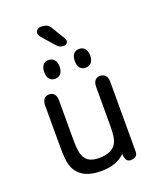

<svg xmlns="http://www.w3.org/2000/svg" viewBox="-132 -767 702 856"><g transform="rotate(-20 219.5 -338.5)"><path d="M313 -30Q315 -6 322 1.5Q329 9 339 9Q354 9 363.5 2.5Q373 -4 373 -22V-351Q373 -370 364 -380.5Q355 -391 339 -391Q323 -391 314.5 -380.5Q306 -370 306 -351V-166Q306 -131 302 -110.5Q298 -90 288 -77Q265 -48 211 -48Q185 -48 167.5 -56.5Q150 -65 141 -84Q130 -106 130 -160V-351Q130 -370 121.5 -380.5Q113 -391 97 -391Q81 -391 72.5 -380.5Q64 -370 64 -351V-154Q64 -123 66 -102Q68 -81 72 -67Q96 10 200 10Q273 10 313 -30ZM147 -536Q130 -536 120.5 -524.5Q111 -513 111 -492Q111 -470 120.5 -458.5Q130 -447 147 -447Q164 -447 174 -458.5Q184 -470 184 -492Q184 -513 174 -524.5Q164 -536 147 -536ZM292 -536Q275 -536 265.5 -524.5Q256 -513 256 -492Q256 -470 265.5 -458.5Q275 -447 292 -447Q309 -447 319 -458.5Q329 -470 329 -492Q329 -513 319 -524.5Q309 -536 292 -536ZM150 -645 199 -589Q208 -579 215 -575.5Q222 -572 235 -572Q243 -572 248 -577Q253 -582 253 -589Q253 -595 249 -602L212 -663Q207 -672 201.5 -677Q196 -682 187.5 -684.5Q179 -687 165 -687Q155 -687 148 -680.5Q141 -674 141 -664Q141 -656 150 -645Z"/></g></svg>

Font: Beiruti
Style: Regular
Weight: 400
Version: Version 1.00